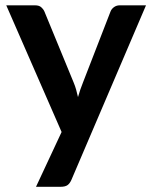

<svg xmlns="http://www.w3.org/2000/svg" viewBox="-20 -533 574 720"><path d="M248 141Q242.5 154 233.8 160.8Q225 167.5 207 167.5H115L211 -38L3.5 -513H111.5Q126.5 -513 134.5 -506Q142.5 -499 146.5 -490L256 -224Q261.5 -211 265.5 -197Q269.5 -183 272.5 -169Q280.5 -197.5 291.5 -224.5L394.5 -490Q398.5 -500 407.8 -506.5Q417 -513 428.5 -513H527.5Z"/></svg>

Font: Lato TR
Style: Bold
Weight: 700
Designer: Lukasz Dziedzic
Foundry: tyPoland Lukasz Dziedzic
Version: Version 1.104 2013